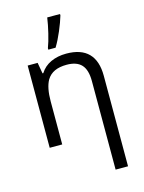

<svg xmlns="http://www.w3.org/2000/svg" viewBox="-148 -883 909 1209"><g transform="rotate(-15 306.0 -278.5)"><path d="M323.7 -477.5Q276.4 -477.5 244.4 -462.6Q212.4 -447.8 193.8 -417Q167 -369.6 167 -281.2V0H85.4V-536.1H150.4L163.1 -464.4H168Q193.4 -504.9 237.8 -525.4Q282.2 -545.9 338.9 -545.9Q435.1 -545.9 483.4 -496.6Q531.7 -447.3 531.7 -350.1V240.2H450.7V-337.4Q450.7 -410.2 419.7 -443.8Q388.7 -477.5 323.7 -477.5ZM282.7 -796.9H366.2V-787.6Q354 -746.1 331.5 -693.1Q309.1 -640.1 284.2 -599.1H236.8V-608.9Q250.5 -644.5 263.4 -698.2Q276.4 -752 282.7 -796.9Z"/></g></svg>

Font: Viking Open Sans
Style: Regular
Weight: 400
Foundry: Ascender Corporation
Version: Version 2.001